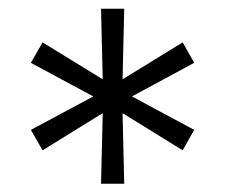

<svg xmlns="http://www.w3.org/2000/svg" viewBox="-20 -748 526 449"><path d="M216.3 -318.4 220.2 -483.4 79.6 -396.5 52.2 -444.3 198.2 -522.5 52.2 -601.1 79.6 -648.9 220.2 -562.5 216.3 -727.5H270.5L266.6 -562.5L407.2 -648.9L434.1 -601.1L288.6 -522.5L434.1 -444.3L407.2 -396.5L266.6 -483.4L270.5 -318.4Z"/></svg>

Font: Inter 20pt Light
Style: Regular
Weight: 300
Version: Version 4.001;git-66647c0bb